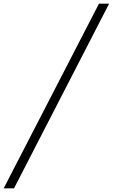

<svg xmlns="http://www.w3.org/2000/svg" viewBox="-54 -770 611 1040"><path d="M482 -750H537L22 250H-34Z"/></svg>

Font: ArsenalItalic
Style: Italic
Weight: 400
Italic angle: -9°
Designer: Andrij Shevchenko
Foundry: Stairsfor.com
Version: Version 1.000